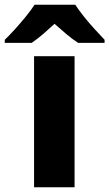

<svg xmlns="http://www.w3.org/2000/svg" viewBox="-73 -786 459 806"><path d="M240 0H70V-550H240ZM243 -766Q258 -743 280 -715.5Q302 -688 325.5 -662.5Q349 -637 366 -619V-606H255Q229 -623 205.5 -643Q182 -663 156 -686Q131 -663 108.5 -643.5Q86 -624 60 -606H-53V-619Q-34 -637 -10.5 -663Q13 -689 35 -716Q57 -743 72 -766Z"/></svg>

Font: Noto Sans Hebrew Thin ExtraBold
Style: Regular
Weight: 800
Version: Version 3.001